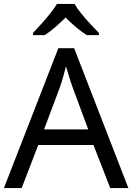

<svg xmlns="http://www.w3.org/2000/svg" viewBox="-20 -964 679 984"><path d="M545 0 459 -221H176L91 0H0L279 -717H360L638 0ZM352 -517Q349 -525 342 -546Q335 -567 328.5 -589.5Q322 -612 318 -624Q313 -604 307.5 -583.5Q302 -563 296.5 -546Q291 -529 287 -517L206 -301H432ZM362 -944Q374 -922 396.5 -894.5Q419 -867 443.5 -840.5Q468 -814 487 -795V-784H425Q399 -800 371 -823.5Q343 -847 316 -874Q289 -847 262 -824Q235 -801 209 -784H149V-795Q168 -815 191.5 -841Q215 -867 237 -894.5Q259 -922 272 -944Z"/></svg>

Font: Noto Sans Gunjala Gondi
Style: Regular
Weight: 400
Designer: Ek Type
Foundry: Ek Type
Version: Version 1.004